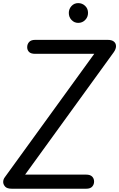

<svg xmlns="http://www.w3.org/2000/svg" viewBox="-55 -1182 748 1204"><path d="M20 1.5Q-11.5 1.5 -23.2 -12.2Q-35 -26 -35 -40.5Q-35 -56.5 -25.5 -69.5L536 -844.5H165Q139 -844.5 127.2 -856.2Q115.5 -868 115.5 -886Q115.5 -905.5 127.8 -918.8Q140 -932 165 -932H620.5Q646 -932 659.2 -921.2Q672.5 -910.5 672.5 -892Q672.5 -884 669 -874.2Q665.5 -864.5 658 -854L102.5 -87H485Q510.5 -87 522.8 -74.8Q535 -62.5 535 -43.5Q535 -25 523.2 -11.8Q511.5 1.5 485 1.5ZM435.5 -1038.5Q411 -1038.5 393.8 -1056.5Q376.5 -1074.5 376.5 -1101Q376.5 -1125.5 393.2 -1144Q410 -1162.5 435.5 -1162.5Q460.5 -1162.5 478.8 -1145.2Q497 -1128 497 -1101Q497 -1075 479.2 -1056.8Q461.5 -1038.5 435.5 -1038.5Z"/></svg>

Font: Edu AU VIC WA NT Pre Medium
Style: Regular
Weight: 500
Designer: Tina and Corey Anderson, Eben Sorkin, Mirko Velimirovic
Foundry: Google for Education
Version: Version 1.001